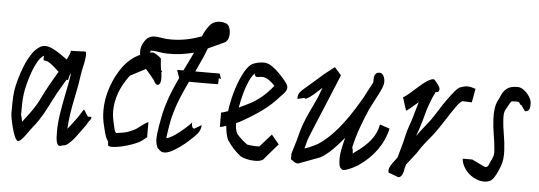

<svg xmlns="http://www.w3.org/2000/svg" viewBox="-50 -880 2986 1063"><g transform="rotate(5 1443.0 -348.5)"><path d="M324 24Q303 34 296 19Q289 5 288 -14Q287 -33 287 -49Q287 -95 295 -147.5Q303 -200 313 -248.5Q323 -297 329 -330Q331 -343 333 -355.5Q335 -368 337 -381Q336 -377 334 -374Q332 -371 330 -368L323 -339H320Q319 -340 318 -340Q317 -340 315 -341Q302 -318 290 -298Q278 -278 270 -264Q248 -224 228 -183.5Q208 -143 183 -105Q168 -83 153 -64.5Q138 -46 126 -28Q89 25 75 21Q66 18 57.5 -2Q49 -22 42 -48.5Q35 -75 31 -97.5Q27 -120 27 -128Q27 -159 27.5 -191.5Q28 -224 32 -255Q36 -282 46.5 -319.5Q57 -357 73 -396.5Q89 -436 110.5 -467Q132 -498 158 -511Q168 -516 181 -516Q200 -516 222 -505.5Q244 -495 266 -480Q288 -465 306 -452Q325 -488 325 -502H327Q378 -503 393.5 -504.5Q409 -506 409 -500Q409 -499 410 -489.5Q411 -480 409 -469Q408 -458 405.5 -445.5Q403 -433 401 -424Q394 -397 390.5 -370Q387 -343 382 -315Q376 -281 367 -239Q358 -197 351.5 -153Q345 -109 343 -70Q352 -80 362.5 -94Q373 -108 395 -138Q396 -139 402.5 -149.5Q409 -160 416 -171Q423 -182 424 -183H427L450 -147H470Q470 -134 462 -126Q455 -119 450.5 -109Q446 -99 438 -90Q419 -64 399 -36.5Q379 -9 356 11Q344 21 335 22.5Q326 24 324 24ZM90 -87Q107 -110 119 -125.5Q131 -141 138 -151Q167 -193 184 -229.5Q201 -266 223 -304Q231 -319 243 -339Q255 -359 267 -380Q246 -400 223.5 -418Q201 -436 181 -436Q178 -436 178 -447Q178 -458 179 -462Q160 -451 144.5 -424Q129 -397 117 -363Q105 -329 97 -297Q89 -265 86 -243Q82 -215 81.5 -187.5Q81 -160 81 -128H80Q82 -122 85 -110.5Q88 -99 90 -87Z M890 14Q877 14 870 9.5Q863 5 851 -7Q847 -12 843 -27Q839 -42 839 -56Q839 -70 841.5 -91.5Q844 -113 848 -135.5Q852 -158 855.5 -175.5Q859 -193 860 -199Q874 -258 893.5 -308Q913 -358 935 -404L920 -448H955Q968 -474 980.5 -500Q993 -526 1005 -551Q965 -541 929.5 -536.5Q894 -532 856 -533Q831 -534 813 -537.5Q795 -541 781 -541Q767 -541 766.5 -541.5Q766 -542 762 -532H761V-530Q765 -531 769 -531.5Q773 -532 777 -532Q781 -532 788 -529Q813 -516 825 -502L828 -464Q828 -461 829.5 -454Q831 -447 832 -438Q834 -436 836 -433.5Q838 -431 839 -429L834 -428Q837 -410 837 -393Q837 -371 830 -362Q821 -352 813 -357.5Q805 -363 800.5 -372Q796 -381 795 -382Q793 -384 790 -388Q787 -392 783 -396V-397Q780 -401 776.5 -405Q773 -409 769 -413Q765 -418 759.5 -424.5Q754 -431 748 -438L662 -393Q623 -341 605 -290.5Q587 -240 587 -190Q587 -158 597 -119Q600 -109 602 -97.5Q604 -86 609 -76Q608 -78 614 -70Q626 -72 655 -76.5Q684 -81 723 -103Q729 -107 742 -117Q755 -127 768 -136Q781 -145 787 -145V-65Q791 -65 782.5 -58Q774 -51 763.5 -43.5Q753 -36 750 -34Q734 -25 707.5 -15.5Q681 -6 653.5 0.5Q626 7 604.5 8Q583 9 576 3L574 -18Q574 -20 569 -27Q564 -34 559 -47Q555 -58 551.5 -72Q548 -86 545 -99Q533 -143 533 -190Q533 -253 555.5 -319.5Q578 -386 619 -441Q637 -464 659.5 -482.5Q682 -501 709 -513Q708 -518 707.5 -522.5Q707 -527 707 -532Q707 -539 708 -547Q709 -555 711 -560Q723 -592 739.5 -606.5Q756 -621 781 -621Q798 -621 816.5 -617.5Q835 -614 857 -613Q936 -610 1014 -636Q1021 -638 1027.5 -640.5Q1034 -643 1040 -644Q1053 -677 1075 -705.5Q1097 -734 1136 -734Q1142 -734 1148.5 -733Q1155 -732 1164 -729Q1181 -725 1188 -703.5Q1195 -682 1191.5 -658.5Q1188 -635 1172 -624L1079 -581Q1076 -573 1073 -565.5Q1070 -558 1067 -550Q1056 -523 1044 -498Q1032 -473 1021 -448H1114Q1124 -448 1134.5 -448.5Q1145 -449 1156 -448L1167 -418Q1164 -418 1154 -423L1153 -389Q1145 -389 1134.5 -388.5Q1124 -388 1114 -388H991Q967 -338 946.5 -287.5Q926 -237 912 -181Q910 -173 906 -151.5Q902 -130 898.5 -106.5Q895 -83 893 -66Q907 -68 926.5 -80Q946 -92 962 -105Q978 -118 982 -121Q993 -131 1001 -138Q1009 -145 1014 -150Q1029 -165 1028.5 -165.5Q1028 -166 1028 -155Q1028 -146 1032 -139Q1036 -132 1043 -132L1082 -155Q1082 -122 1051 -92Q1038 -79 1029.5 -72Q1021 -65 1019 -62Q982 -29 946.5 -7.5Q911 14 890 14Z M1393 16Q1369 16 1346 10.5Q1323 5 1312 -2Q1294 -15 1272 -38.5Q1250 -62 1239 -81L1237 -82Q1229 -97 1224.5 -118Q1220 -139 1218 -163Q1207 -159 1198 -156.5Q1189 -154 1185 -154H1183V-234H1185Q1188 -234 1198.5 -237.5Q1209 -241 1221 -245Q1228 -298 1243 -351Q1258 -404 1278.5 -446.5Q1299 -489 1320 -508Q1328 -515 1338 -519Q1348 -523 1364 -527Q1381 -530 1395 -530Q1417 -530 1439 -515.5Q1461 -501 1481 -480.5Q1501 -460 1516 -442Q1543 -412 1534 -391Q1529 -378 1519.5 -368.5Q1510 -359 1505 -354Q1459 -301 1406 -263.5Q1353 -226 1291 -192Q1287 -190 1271 -183Q1271 -164 1273 -153Q1275 -142 1280 -131Q1279 -127 1296.5 -109Q1314 -91 1334 -76L1342 -70Q1347 -69 1362 -67Q1377 -65 1393 -65H1410L1474 -137L1516 -86L1442 0H1443Q1430 16 1393 16ZM1278 -270Q1311 -285 1340.5 -300.5Q1370 -316 1400 -340.5Q1430 -365 1463 -405L1464 -407Q1451 -422 1431.5 -436Q1412 -450 1395 -450Q1390 -450 1382 -449.5Q1374 -449 1372 -448Q1359 -445 1354 -452.5Q1349 -460 1350 -466Q1334 -450 1320 -419Q1306 -388 1295.5 -349Q1285 -310 1278 -270Z M1874 19Q1864 13 1861 -5.5Q1858 -24 1859 -45Q1860 -66 1863 -82Q1866 -98 1867 -101Q1870 -115 1873 -128.5Q1876 -142 1880 -155Q1850 -118 1818 -86Q1786 -54 1753 -35L1633 10Q1620 10 1614.5 6Q1609 2 1592 -9H1591V-42Q1600 -73 1608 -98Q1616 -123 1621 -145Q1635 -199 1653.5 -242Q1672 -285 1692 -325.5Q1712 -366 1728 -413Q1730 -417 1731 -420Q1691 -381 1664.5 -362.5Q1638 -344 1637 -355L1599 -346H1597Q1597 -362 1600.5 -371.5Q1604 -381 1614.5 -391.5Q1625 -402 1646 -419.5Q1667 -437 1703 -469L1704 -470Q1730 -494 1752 -510.5Q1774 -527 1787 -538H1790L1826 -497Q1826 -496 1815 -469.5Q1804 -443 1787 -401.5Q1770 -360 1750.5 -313.5Q1731 -267 1713.5 -225Q1696 -183 1685 -155.5Q1674 -128 1673 -125Q1670 -112 1666.5 -99.5Q1663 -87 1660 -76Q1684 -83 1707 -94.5Q1730 -106 1732 -107Q1785 -141 1837.5 -202.5Q1890 -264 1948 -362Q1952 -369 1955.5 -375Q1959 -381 1963 -388Q1975 -412 1985 -430.5Q1995 -449 2002 -462Q2004 -465 2005 -467.5Q2006 -470 2007 -473H2008Q2008 -485 2008.5 -498Q2009 -511 2016 -520.5Q2023 -530 2040 -530Q2053 -530 2061.5 -512.5Q2070 -495 2068 -474Q2066 -456 2047 -418Q2028 -380 1999 -326Q1974 -268 1955 -215.5Q1936 -163 1923 -104Q1926 -99 1927.5 -89.5Q1929 -80 1929 -71Q1936 -75 1936 -78H1937Q1993 -116 2024.5 -155.5Q2056 -195 2065 -244H2068L2118 -227H2120Q2091 -96 1965 -9Q1933 10 1906 19.5Q1879 29 1874 19Z M2191 37 2137 17H2136Q2134 11 2134 8Q2134 -8 2145 -25.5Q2156 -43 2167 -56.5Q2178 -70 2179 -74Q2187 -106 2195.5 -134.5Q2204 -163 2209 -188Q2217 -224 2227.5 -252.5Q2238 -281 2245 -306Q2251 -326 2256.5 -346.5Q2262 -367 2268 -386Q2213 -338 2204 -334H2202L2179 -406H2180Q2190 -411 2208.5 -426.5Q2227 -442 2264 -475Q2281 -490 2294 -499.5Q2307 -509 2320 -515Q2339 -524 2345.5 -517Q2352 -510 2365 -493Q2378 -475 2376.5 -465Q2375 -455 2368 -452Q2361 -449 2357 -451Q2340 -418 2328 -384Q2318 -358 2311.5 -333Q2305 -308 2298 -284Q2291 -259 2284 -238.5Q2277 -218 2270 -199Q2296 -235 2322 -266.5Q2348 -298 2367 -329Q2374 -340 2389 -364Q2404 -388 2423.5 -415Q2443 -442 2461 -463.5Q2479 -485 2492 -489Q2504 -493 2512.5 -495Q2521 -497 2530 -497Q2539 -497 2548 -495Q2557 -493 2573 -488H2575L2561 -411L2510 -413Q2497 -409 2476.5 -380.5Q2456 -352 2413 -285Q2379 -231 2343 -188.5Q2307 -146 2281 -104L2228 -36Q2227 -30 2225.5 -25.5Q2224 -21 2223 -17L2222 -18Q2222 1 2213.5 19Q2205 37 2192 37Z M2667 20Q2636 20 2607 3.5Q2578 -13 2559 -40Q2540 -67 2538 -96H2591L2664 -61H2671Q2681 -65 2684 -73Q2687 -81 2700 -109Q2706 -121 2708 -132.5Q2710 -144 2708 -163Q2705 -200 2697.5 -244Q2690 -288 2688 -331Q2685 -397 2703 -432Q2711 -446 2719 -466Q2727 -486 2746.5 -502Q2766 -518 2806 -518Q2824 -518 2842 -504.5Q2860 -491 2873 -471Q2886 -451 2886 -432Q2888 -388 2860 -388H2858L2837 -418H2838Q2829 -421 2827 -425.5Q2825 -430 2822.5 -433.5Q2820 -437 2810 -437Q2791 -437 2784.5 -436.5Q2778 -436 2772.5 -426.5Q2767 -417 2752 -390Q2745 -378 2743.5 -366Q2742 -354 2743 -331Q2745 -295 2753 -250Q2761 -205 2763 -163Q2765 -138 2762 -114Q2759 -90 2752 -73Q2748 -62 2739.5 -42.5Q2731 -23 2719.5 -6Q2708 11 2692 16Q2679 20 2667 20Z"/></g></svg>

Font: Syne Tactile
Style: Regular
Weight: 400
Designer: Lucas Descroix
Foundry: Bonjour Monde
Version: Version 2.100; ttfautohint (v1.8.3)